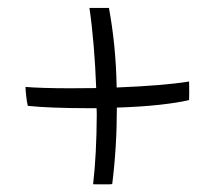

<svg xmlns="http://www.w3.org/2000/svg" viewBox="-20 -610 565 497"><path d="M469.5 -351Q440.5 -344 393.2 -338.8Q346 -333.5 282.5 -331.5Q282.5 -229 270.5 -133.5Q265 -132.5 248 -132.8Q231 -133 221 -133Q230 -210 230.5 -314.5Q230.5 -322.5 230 -330Q216.5 -330 202 -330Q159.5 -330 119.8 -331.5Q80 -333 52 -336Q49.5 -345.5 47.8 -361.8Q46 -378 46 -385Q62.5 -383.5 93 -382.5Q123.5 -381.5 161 -381.5Q194.5 -381.5 229 -382Q227 -437.5 222.5 -491.5Q218 -545.5 211.5 -589.5Q215.5 -589.5 226.5 -589.5Q237.5 -589.5 248.2 -589.5Q259 -589.5 262 -589.5Q270.5 -544 275.8 -491.8Q281 -439.5 282 -383.5Q405 -388.5 469.5 -399Q470 -387 469.8 -372.2Q469.5 -357.5 469.5 -351Z"/></svg>

Font: Grandstander ExtraLight
Style: Regular
Weight: 200
Designer: Tyler Finck
Foundry: Etcetera Type Co
Version: Version 1.200; ttfautohint (v1.8.3)